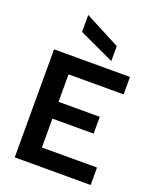

<svg xmlns="http://www.w3.org/2000/svg" viewBox="-173 -1068 954 1169"><g transform="rotate(20 304.0 -484.0)"><path d="M192 -968 420 -849V-752L192 -858ZM560 -587H203V-409H470V-300H203V-113H560V0H68V-700H560Z"/></g></svg>

Font: Albert Sans
Style: Bold
Weight: 700
Designer: Andreas Rasmussen
Foundry: a.Foundry
Version: Version 1.025